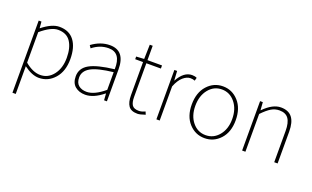

<svg xmlns="http://www.w3.org/2000/svg" viewBox="-95 -1182 3132 1926"><g transform="rotate(20 1471.0 -219.0)"><path d="M140.6 -416V-90.8Q225.6 -19.5 304.7 -19.5Q388.7 -19.5 443.4 -90.3Q498 -161.1 498 -271.5Q498 -378.9 455.6 -442.9Q413.1 -506.8 321.3 -506.8Q247.1 -506.8 140.6 -416ZM105.5 243.2V-527.3H134.8L140.6 -459H142.6Q245.1 -540 324.2 -540Q428.7 -540 482.4 -468.8Q536.1 -397.5 536.1 -271.5Q536.1 -141.6 468.3 -64.5Q400.4 12.7 301.8 12.7Q227.5 12.7 140.6 -52.7V243.2Z M796.9 12.7Q730.5 12.7 688 -22.9Q645.5 -58.6 645.5 -129.9Q645.5 -216.8 727.1 -262.7Q808.6 -308.6 989.3 -329.1Q995.1 -506.8 861.3 -506.8Q768.6 -506.8 689.5 -443.4L670.9 -471.7Q763.7 -540 863.3 -540Q1025.4 -540 1025.4 -340.8V0H995.1L990.2 -70.3H987.3Q885.7 12.7 796.9 12.7ZM799.8 -19.5Q882.8 -19.5 989.3 -109.4V-297.9Q822.3 -279.3 752 -239.3Q681.6 -199.2 681.6 -130.9Q681.6 -73.2 714.4 -46.4Q747.1 -19.5 799.8 -19.5Z M1355.5 12.7Q1286.1 12.7 1258.8 -26.4Q1231.4 -65.4 1231.4 -139.6V-494.1H1147.5V-522.5L1231.4 -527.3L1235.4 -680.7H1266.6V-527.3H1421.9V-494.1H1266.6V-134.8Q1266.6 -77.1 1285.6 -48.3Q1304.7 -19.5 1358.4 -19.5Q1387.7 -19.5 1424.8 -37.1L1437.5 -6.8Q1380.9 12.7 1355.5 12.7Z M1553.7 0V-527.3H1583L1588.9 -427.7H1590.8Q1652.3 -540 1740.2 -540Q1769.5 -540 1791 -529.3L1782.2 -496.1Q1760.7 -504.9 1735.4 -504.9Q1696.3 -504.9 1656.7 -470.7Q1617.2 -436.5 1588.9 -364.3V0Z M1835.9 -261.7Q1835.9 -389.6 1903.8 -464.8Q1971.7 -540 2070.3 -540Q2168.9 -540 2236.8 -464.8Q2304.7 -389.6 2304.7 -261.7Q2304.7 -135.7 2236.8 -61.5Q2168.9 12.7 2070.3 12.7Q1971.7 12.7 1903.8 -61.5Q1835.9 -135.7 1835.9 -261.7ZM2267.6 -261.7Q2267.6 -369.1 2211.4 -438Q2155.3 -506.8 2070.3 -506.8Q1985.4 -506.8 1929.7 -438Q1874 -369.1 1874 -261.7Q1874 -155.3 1929.7 -87.4Q1985.4 -19.5 2070.3 -19.5Q2155.3 -19.5 2211.4 -87.4Q2267.6 -155.3 2267.6 -261.7Z M2468.8 0V-527.3H2498L2503.9 -443.4H2505.9Q2600.6 -540 2688.5 -540Q2769.5 -540 2808.6 -490.2Q2847.7 -440.4 2847.7 -338.9V0H2811.5V-334Q2811.5 -421.9 2781.2 -464.4Q2751 -506.8 2684.6 -506.8Q2637.7 -506.8 2597.7 -482.9Q2557.6 -459 2503.9 -403.3V0Z"/></g></svg>

Font: Gen Shin Gothic ExtraLight
Style: Regular
Weight: 100
Designer: [Source Han Sans]
Ryoko NISHIZUKA  (kana & ideographs); Paul D. Hunt (Latin, Greek & Cyrillic); Wenlong ZHANG  (bopomofo
Version: Version 1.002.20150607